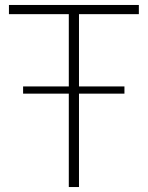

<svg xmlns="http://www.w3.org/2000/svg" viewBox="-20 -753 595 773"><path d="M73 -376V-405H481V-376ZM257 0V-696H16V-733H539V-696H298V0Z"/></svg>

Font: Exo Thin ExtraLight
Style: Regular
Weight: 250
Version: Version 2.000